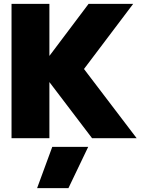

<svg xmlns="http://www.w3.org/2000/svg" viewBox="-20 -719 751 999"><path d="M40 -699H237V-428L441 -699H673L417 -360L691 0H459L237 -292V0H40ZM252 45H439L336 260H173Z"/></svg>

Font: Readiness ExtraBold
Style: Regular
Weight: 800
Designer: Katatrad Team
Foundry: CadsonDemak
Version: Version 1.00;January 16, 2020;FontCreator 12.0.0.2550 64-bit